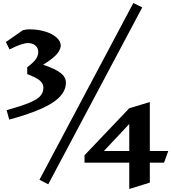

<svg xmlns="http://www.w3.org/2000/svg" viewBox="-20 -1021 1133 1270"><path d="M416 -474Q416 -399 326.5 -341Q237 -283 41 -230L24 -292Q123 -320 174.5 -341.5Q226 -363 246.5 -386Q267 -409 267 -441Q267 -469 242.5 -489Q218 -509 160 -531V-576Q201 -607 217 -629.5Q233 -652 233 -678Q233 -704 214 -720Q195 -736 165 -736Q125 -736 43 -694L19 -743L131 -821Q152 -827 174 -827Q231 -827 278.5 -812.5Q326 -798 354 -773Q382 -748 382 -718Q379 -687 351 -657.5Q323 -628 265 -593Q345 -566 380.5 -538.5Q416 -511 416 -474ZM299 198 241 168 862 -1001 921 -972ZM971 55V187L835 229V55H539V6L835 -305L971 -346V-22H1093L1065 55ZM835 -201 667 -22H835Z"/></svg>

Font: Inknut Antiqua
Style: Bold
Weight: 700
Designer: Claus Eggers Sørensen
Foundry: Claus Eggers Sørensen
Version: Version 1.003; ttfautohint (v1.8.2) -l 8 -r 50 -G 200 -x 14 